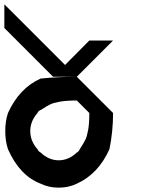

<svg xmlns="http://www.w3.org/2000/svg" viewBox="-20 -853 707 883"><path d="M333.3 -8.3Q295.8 10 250 10Q204.2 10 166.7 -8.3Q70.8 -45 16.7 -166.7Q4.2 -204.2 4.2 -250Q4.2 -295.8 16.7 -333.3Q68.3 -447.5 166.7 -491.7Q248.3 -500 333.3 -500H224.2L0 -724.2V-833.3L279.2 -554.2Q332.5 -607.5 390.8 -666.7H500L333.3 -500L500 -333.3Q500 -248.3 483.3 -166.7Q431.7 -52.5 333.3 -8.3ZM333.3 -151.7Q343.3 -156.7 346.7 -166.7Q366.7 -197.5 373.3 -211.7Q380 -225.8 385.4 -255.4Q390.8 -285 390.8 -333.3L333.3 -390.8Q285 -390.8 255.4 -385.4Q225.8 -380 211.7 -373.3Q197.5 -366.7 166.7 -346.7V-347.5Q155 -341.7 152.5 -333.3Q119.2 -295.8 119.2 -250Q119.2 -204.2 152.5 -166.7Q155.8 -157.5 166.7 -151.7Q204.2 -115.8 250 -115.8Q295.8 -115.8 333.3 -151.7Z"/></svg>

Font: 0xA000-Mono
Style: Mono-Bold
Weight: 700
Version: Version 0.1